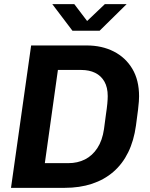

<svg xmlns="http://www.w3.org/2000/svg" viewBox="-20 -905 725 925"><path d="M33 0 130 -686H398Q471 -686 528 -657Q585 -628 617.5 -573.5Q650 -519 650 -441Q650 -430 649 -416Q648 -402 645 -376Q642 -350 635 -300Q625 -227 597.5 -171Q570 -115 526 -77Q482 -39 423 -19.5Q364 0 291 0ZM196 -119H309Q354 -119 389.5 -137Q425 -155 449 -191.5Q473 -228 481 -283Q486 -325 490.5 -354.5Q495 -384 497 -405.5Q499 -427 499 -442Q499 -484 483 -512Q467 -540 438.5 -554Q410 -568 371 -568H259ZM329 -757 232 -885H338L414 -785H380L485 -885H590L460 -757Z"/></svg>

Font: Chivo SemiBold
Style: Italic
Weight: 600
Italic angle: -8.05°
Designer: Hector Gatti
Foundry: Omnibus-Type
Version: Version 2.002